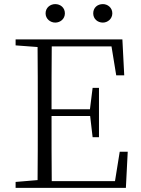

<svg xmlns="http://www.w3.org/2000/svg" viewBox="-20 -915 686 935"><path d="M249 -805C274 -805 296 -823 296 -850C296 -878 274 -895 249 -895C225 -895 202 -878 202 -850C202 -823 225 -805 249 -805ZM481 -805C504 -805 527 -823 527 -850C527 -878 504 -895 481 -895C455 -895 434 -878 434 -850C434 -823 455 -805 481 -805ZM546 -548H585L576 -723H56V-694L163 -686C164 -588 164 -489 164 -390V-333C164 -234 164 -135 163 -38L56 -29V0H593L602 -176H563L540 -33H232C231 -131 231 -231 231 -350H419L431 -247H462V-487H431L418 -383H231C231 -493 231 -592 232 -689H523Z"/></svg>

Font: Noto Serif CJK HK ExtraLight
Style: Regular
Weight: 200
Designer: Ryoko NISHIZUKA 西塚涼子 (kana & ideographs); Frank Grießhammer (Latin, Greek & Cyrillic); Wenlong ZHANG 张文龙 (bopomofo); San
Foundry: Adobe
Version: Version 2.001;hotconv 1.1.0;makeotfexe 2.6.0